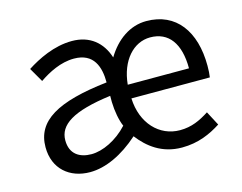

<svg xmlns="http://www.w3.org/2000/svg" viewBox="-77 -615 939 745"><g transform="rotate(-15 392.5 -243.0)"><path d="M201 12C263 12 333 -20 399 -79C436 -31 489 12 570 12C636 12 686 -11 728 -38L698 -95C662 -72 627 -55 580 -55C497 -55 433 -122 429 -223H744C746 -235 747 -251 747 -269C747 -408 681 -498 562 -498C496 -498 440 -458 402 -395C382 -458 335 -498 263 -498C191 -498 124 -464 79 -435L112 -378C150 -404 200 -430 253 -430C333 -430 352 -370 352 -308C150 -285 58 -232 58 -126C58 -39 119 12 201 12ZM224 -54C176 -54 139 -77 139 -132C139 -194 198 -234 352 -254V-229C353 -192 360 -154 371 -129C327 -81 269 -54 224 -54ZM429 -278C438 -373 493 -433 560 -433C634 -433 675 -378 675 -278Z"/></g></svg>

Font: Giro Sans Regular
Style: Regular
Weight: 400
Designer: Paul D. Hunt
Foundry: Adobe Systems Incorporated
Version: Version 1.000;PS 1.0;hotconv 1.0.88;makeotf.lib2.5.647800